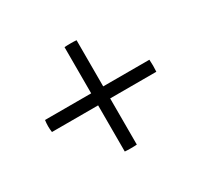

<svg xmlns="http://www.w3.org/2000/svg" viewBox="-108 -618 797 760"><g transform="rotate(-30 290.5 -238.5)"><path d="M529 -211H318V0Q308 1 291 1Q274 1 263 0V-211H52Q48 -238 52 -266H263V-477Q274 -478 291 -478Q308 -478 318 -477V-266H529Q531 -238 529 -211Z"/></g></svg>

Font: Tiro Tamil
Style: Italic
Weight: 400
Italic angle: -11°
Designer: Tamil: Fernando Mello & Fiona Ross, assisted by Kaja Sojewska. Latin: John Hudson with Paul Hanslow, assisted by Kaja So
Foundry: Tiro Typeworks Ltd.
Version: Version 1.52